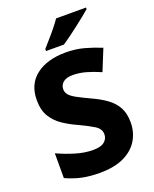

<svg xmlns="http://www.w3.org/2000/svg" viewBox="-170 -1025 902 1128"><g transform="rotate(-20 281.5 -460.5)"><path d="M526 -207Q526 -146 496 -96.5Q466 -47 406 -18.5Q346 10 255 10Q192 10 142 -1Q92 -12 45 -34V-189Q99 -164 155.5 -147Q212 -130 264 -130Q313 -130 335 -148.5Q357 -167 357 -195Q357 -229 322 -250.5Q287 -272 223 -302Q181 -321 141.5 -347.5Q102 -374 77 -414.5Q52 -455 52 -518Q52 -618 121.5 -671Q191 -724 306 -724Q368 -724 421 -709.5Q474 -695 525 -674L471 -541Q423 -562 381.5 -573.5Q340 -585 301 -585Q260 -585 240 -568Q220 -551 220 -525Q220 -504 234 -488.5Q248 -473 278 -457Q308 -441 357 -418Q410 -394 448 -366Q486 -338 506 -300.5Q526 -263 526 -207ZM510 -921Q494 -907 469 -887Q444 -867 415.5 -845Q387 -823 360.5 -803.5Q334 -784 314 -771H202V-784Q218 -803 241 -828.5Q264 -854 286 -881.5Q308 -909 323 -931H510Z"/></g></svg>

Font: Noto Sans Tamil ExtraBold
Style: Regular
Weight: 800
Designer: Jelle Bosma - Monotype Design Team
Foundry: Monotype Imaging Inc.
Version: Version 2.004; ttfautohint (v1.8.4.7-5d5b)